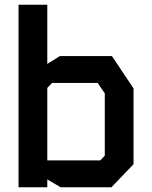

<svg xmlns="http://www.w3.org/2000/svg" viewBox="-20 -788 640 808"><path d="M58 -768V0H179V-33L235 0H449L542 -97V-416L451 -552H232L179 -519V-768ZM179 -418 199 -439H391L421 -395V-133L402 -113H179Z"/></svg>

Font: Kode Mono
Style: Bold
Weight: 700
Monospace: yes
Designer: Isa Ozler
Foundry: Kadena LLC
Version: Version 1.206;gftools[0.9.28]